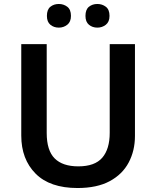

<svg xmlns="http://www.w3.org/2000/svg" viewBox="-20 -936 787 966"><path d="M659 -252Q659 -178 627.5 -118.5Q596 -59 532 -24.5Q468 10 370 10Q231 10 159 -62.5Q87 -135 87 -254V-714H215V-267Q215 -179 255 -139Q295 -99 374 -99Q457 -99 494.5 -142.5Q532 -186 532 -268V-714H659ZM216 -856Q216 -888 233.5 -902Q251 -916 276 -916Q300 -916 318.5 -902Q337 -888 337 -856Q337 -826 318.5 -811.5Q300 -797 276 -797Q251 -797 233.5 -811.5Q216 -826 216 -856ZM410 -856Q410 -888 427.5 -902Q445 -916 470 -916Q494 -916 512.5 -902Q531 -888 531 -856Q531 -826 512.5 -811.5Q494 -797 470 -797Q445 -797 427.5 -811.5Q410 -826 410 -856Z"/></svg>

Font: Noto Sans Gurmukhi UI SemiBold
Style: Regular
Weight: 600
Designer: Jelle Bosma - Monotype Design Team
Foundry: Monotype Imaging Inc.
Version: Version 2.004; ttfautohint (v1.8.4.7-5d5b)